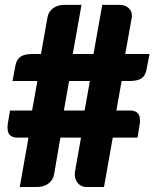

<svg xmlns="http://www.w3.org/2000/svg" viewBox="-20 -748 620 768"><path d="M431 -197.5 396 0H324Q314.5 0 306.2 -4Q298 -8 292 -14.8Q286 -21.5 282.5 -30.8Q279 -40 279 -50.5Q279 -53 279.2 -56Q279.5 -59 280 -61.5L304 -197.5H221.5L197 -54Q194.5 -39.5 188 -29.2Q181.5 -19 172 -12.5Q162.5 -6 151.2 -3Q140 0 128 0H59L94 -197.5H50Q31 -197.5 20.5 -206.8Q10 -216 10 -238Q10 -242.5 10.5 -247.5Q11 -252.5 12 -258L20 -306H108.5L129.5 -424H30L42 -487Q46.5 -510 61.8 -521Q77 -532 110 -532H144L170 -678.5Q174 -702 192.5 -715.2Q211 -728.5 235 -728.5H306L271 -532H354L389 -728.5H458Q480 -728.5 493.8 -716.5Q507.5 -704.5 507.5 -685.5Q507.5 -683.5 507.5 -681.8Q507.5 -680 507 -677.5L481 -532H578L566 -469Q561.5 -445.5 546.2 -434.8Q531 -424 498 -424H466.5L445.5 -306H500Q519 -306 529.5 -296.8Q540 -287.5 540 -265.5Q540 -261 539.5 -256Q539 -251 538 -245.5L530 -197.5ZM235.5 -306H318.5L339.5 -424H256.5Z"/></svg>

Font: LatoHex
Style: Regular
Weight: 900
Designer: Lukasz Dziedzic
Foundry: tyPoland Lukasz Dziedzic
Version: Version 1.104; Western+Polish opensource